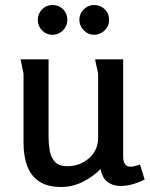

<svg xmlns="http://www.w3.org/2000/svg" viewBox="-20 -734 598 767"><path d="M174 -497V-187Q174 -160 178.5 -133Q183 -106 199 -88Q215 -70 249 -70Q298 -70 335 -101.5Q372 -133 372 -184V-440Q372 -441 369 -454Q366 -467 363 -481Q360 -495 360 -497H472V-110Q472 -68 501 -68Q515 -68 539 -77L558 -17Q537 -6 511.5 1.5Q486 9 462 9Q433 9 411 -6Q389 -21 382 -59Q352 -28 310.5 -7.5Q269 13 225 13Q169 13 136 -9.5Q103 -32 88.5 -71.5Q74 -111 74 -163V-440L62 -497ZM249 -655Q249 -630 231.5 -612.5Q214 -595 190 -595Q165 -595 148 -612.5Q131 -630 131 -655Q131 -679 148 -696.5Q165 -714 190 -714Q215 -714 232 -697Q249 -680 249 -655ZM416 -655Q416 -630 398 -612.5Q380 -595 356 -595Q332 -595 314.5 -613Q297 -631 297 -655Q297 -679 314.5 -696.5Q332 -714 356 -714Q381 -714 398.5 -697Q416 -680 416 -655Z"/></svg>

Font: Rosario SemiBold
Style: Regular
Weight: 600
Designer: Hector Gatti
Foundry: Omnibus Type
Version: Version 1.101; ttfautohint (v1.8.1.43-b0c9)